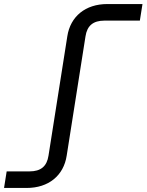

<svg xmlns="http://www.w3.org/2000/svg" viewBox="-67 -750 725 950"><path d="M-47 180H65C173 180 248 119 263 20L356 -570C364 -623 394 -648 450 -648H625L638 -730H464C356 -730 281 -669 266 -570L173 20C165 73 135 98 79 98H-34Z"/></svg>

Font: JetBrains Mono
Style: Italic
Weight: 400
Italic angle: -9°
Monospace: yes
Designer: Philipp Nurullin, Konstantin Bulenkov
Foundry: JetBrains
Version: Version 2.305